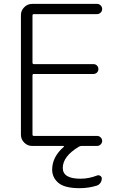

<svg xmlns="http://www.w3.org/2000/svg" viewBox="-20 -774 619 990"><path d="M249 100.6Q249 35.2 308.6 -16.6Q310.5 -17.6 309.6 -19.5Q308.6 -21.5 306.6 -21.5H145.5Q122.1 -21.5 105 -38.6Q87.9 -55.7 87.9 -79.1V-696.3Q87.9 -719.7 105 -736.8Q122.1 -753.9 145.5 -753.9H480.5Q491.2 -753.9 499 -746.1Q506.8 -738.3 506.8 -727.5Q506.8 -716.8 499 -709Q491.2 -701.2 480.5 -701.2H154.3Q147.5 -701.2 147.5 -693.4V-451.2Q147.5 -443.4 154.3 -443.4H461.9Q472.7 -443.4 480 -436Q487.3 -428.7 487.3 -418Q487.3 -407.2 480 -399.9Q472.7 -392.6 461.9 -392.6H154.3Q147.5 -392.6 147.5 -384.8V-80.1Q147.5 -73.2 154.3 -73.2H480.5Q491.2 -73.2 499 -65.4Q506.8 -57.6 506.8 -47.4Q506.8 -37.1 499 -29.3Q491.2 -21.5 480.5 -21.5H400.4Q393.6 -21.5 386.7 -17.6Q303.7 32.2 303.7 91.8Q303.7 147.5 394.5 147.5Q438.5 147.5 480.5 130.9Q489.3 127.9 497.1 132.8Q504.9 137.7 504.9 146.5Q504.9 158.2 498 168.5Q491.2 178.7 480.5 182.6Q437.5 196.3 390.6 196.3Q313.5 196.3 281.2 168.9Q249 141.6 249 100.6Z"/></svg>

Font: irohamaru Light
Style: Regular
Weight: 200
Designer: [Source Han Sans]
Ryoko NISHIZUKA  (kana & ideographs); Paul D. Hunt (Latin, Greek & Cyrillic); Wenlong ZHANG  (bopomofo
Version: Version 1.01